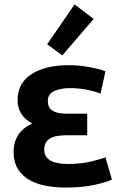

<svg xmlns="http://www.w3.org/2000/svg" viewBox="-20 -830 551 863"><path d="M273 13Q232 13 191 6Q150 -1 116 -19Q82 -37 61.5 -69Q41 -101 41 -149Q41 -190 61.5 -222.5Q82 -255 125 -275Q94 -291 76.5 -317.5Q59 -344 59 -379Q59 -457 122 -497Q185 -537 288 -537Q339 -537 386.5 -527.5Q434 -518 454 -509L432 -409Q403 -421 366.5 -427.5Q330 -434 295 -434Q254 -434 224.5 -421Q195 -408 195 -376Q195 -350 209 -338Q223 -326 242.5 -322.5Q262 -319 279 -319H372V-222H276Q253 -222 230.5 -217.5Q208 -213 193.5 -199Q179 -185 179 -157Q179 -93 287 -93Q343 -93 389 -104Q435 -115 454 -123L483 -23Q462 -12 407 0.5Q352 13 273 13ZM260 -581 192 -631 315 -810 401 -745Z"/></svg>

Font: Ubuntu Sans
Style: Bold
Weight: 700
Designer: Dalton Maag Ltd
Foundry: Dalton Maag Ltd
Version: Version 1.006; ttfautohint (v1.8.4.7-5d5b)